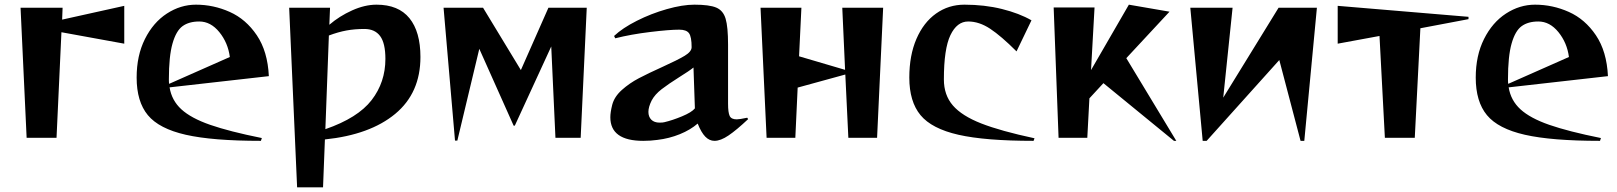

<svg xmlns="http://www.w3.org/2000/svg" viewBox="-20 -590 6923 822"><path d="M68 -557H248L246 -506L512 -565V-403L243 -452L222 0H94Z M565 -258Q565 -352 600.5 -423Q636 -494 694.5 -532Q753 -570 819 -570Q894 -570 963.5 -539Q1033 -508 1079.5 -439Q1126 -370 1131 -264L706 -216Q715 -160 756.5 -122Q798 -84 880 -55.5Q962 -27 1101 1L1097 13Q890 13 775.5 -13Q661 -39 613 -97Q565 -155 565 -258ZM704 -231 964 -346Q956 -407 919 -452.5Q882 -498 833 -498Q789 -498 761.5 -478Q734 -458 718.5 -403.5Q703 -349 703 -250Q703 -237 704 -231Z M1218 -557H1393L1390 -484Q1433 -521 1487.5 -545.5Q1542 -570 1592 -570Q1686 -570 1733 -512Q1780 -454 1780 -346Q1780 -192 1672 -102.5Q1564 -13 1371 7L1363 212H1252ZM1630 -338Q1630 -405 1607.5 -435.5Q1585 -466 1540 -466Q1499 -466 1463.5 -459.5Q1428 -453 1388 -438L1373 -37Q1512 -85 1571 -161.5Q1630 -238 1630 -338Z M1879 -557H2048L2210 -290L2328 -557H2492L2466 0H2358L2340 -391L2184 -52H2179L2032 -381L1938 12H1928Z M2593 -88Q2593 -109 2601 -141Q2610 -176 2642.5 -205Q2675 -234 2715 -255Q2755 -276 2817 -304Q2881 -333 2911 -351Q2941 -369 2941 -388Q2941 -432 2930 -447.5Q2919 -463 2888 -463Q2846 -463 2763.5 -453Q2681 -443 2614 -426L2609 -436Q2645 -470 2706.5 -501Q2768 -532 2835 -551Q2902 -570 2953 -570Q3017 -570 3046.5 -557.5Q3076 -545 3086.5 -510Q3097 -475 3097 -399V-146Q3097 -108 3104 -93.5Q3111 -79 3134 -79Q3146 -79 3179 -86L3183 -80Q3133 -33 3099 -10Q3065 13 3039 13Q3017 13 2999.5 -5Q2982 -23 2967 -61Q2936 -34 2890.5 -15.5Q2845 3 2794 9Q2765 13 2734 13Q2593 13 2593 -88ZM2804 -65Q2818 -65 2825 -67Q2859 -75 2900 -92Q2941 -109 2955 -126L2949 -301Q2932 -287 2887 -259Q2841 -230 2812.5 -208Q2784 -186 2770 -160Q2756 -132 2756 -111Q2756 -90 2768.5 -77.5Q2781 -65 2804 -65Z M3236 -557H3411L3401 -349L3598 -291L3586 -557H3761L3735 0H3612L3599 -271L3395 -215L3385 0H3262Z M3873 -258Q3873 -353 3903.5 -423.5Q3934 -494 3987.5 -532Q4041 -570 4109 -570Q4195 -570 4269.5 -551.5Q4344 -533 4396 -503L4332 -370Q4266 -436 4219 -467Q4172 -498 4125 -498Q4077 -498 4049 -439.5Q4021 -381 4021 -250Q4021 -183 4059.5 -138.5Q4098 -94 4181 -61.5Q4264 -29 4409 2L4405 13Q4198 13 4083.5 -13Q3969 -39 3921 -97Q3873 -155 3873 -258Z M4704 -234 4644 -169 4635 0H4512L4491 -558H4666L4651 -290L4813 -570L4987 -540L4802 -341L5016 13H5006Z M5076 -557H5257L5217 -172L5454 -557H5618L5564 13H5548L5457 -333L5146 13H5129Z M5886 -436 5707 -403V-565L6267 -518V-508L6061 -469L6037 0H5909Z M6298 -258Q6298 -352 6333.5 -423Q6369 -494 6427.5 -532Q6486 -570 6552 -570Q6627 -570 6696.5 -539Q6766 -508 6812.5 -439Q6859 -370 6864 -264L6439 -216Q6448 -160 6489.5 -122Q6531 -84 6613 -55.5Q6695 -27 6834 1L6830 13Q6623 13 6508.5 -13Q6394 -39 6346 -97Q6298 -155 6298 -258ZM6437 -231 6697 -346Q6689 -407 6652 -452.5Q6615 -498 6566 -498Q6522 -498 6494.5 -478Q6467 -458 6451.5 -403.5Q6436 -349 6436 -250Q6436 -237 6437 -231Z"/></svg>

Font: Tiejili SC
Style: Regular
Weight: 400
Designer: Buernia
Foundry: Ershou Xiaoxi Press
Version: Version 1.100